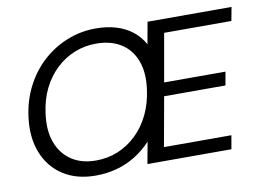

<svg xmlns="http://www.w3.org/2000/svg" viewBox="-77 -829 1304 959"><g transform="rotate(-10 574.5 -350.0)"><path d="M336 12Q239 12 171 -32Q103 -76 72 -155Q41 -234 55 -337Q66 -419 101.5 -487.5Q137 -556 191.5 -606Q246 -656 315.5 -684Q385 -712 462 -712Q517 -712 563 -698.5Q609 -685 645 -657.5Q681 -630 703 -589L723 -700H1149L1136 -631H795L752 -387H1063L1051 -319H740L695 -69H1037L1025 0H599L619 -110Q582 -70 537 -42.5Q492 -15 441.5 -1.5Q391 12 336 12ZM350 -62Q410 -62 462 -83.5Q514 -105 556 -145.5Q598 -186 625 -242Q652 -298 661 -366Q673 -451 650 -512Q627 -573 575.5 -605Q524 -637 450 -637Q392 -637 340 -616Q288 -595 246.5 -555.5Q205 -516 178 -461.5Q151 -407 142 -338Q130 -252 153 -190.5Q176 -129 226.5 -95.5Q277 -62 350 -62Z"/></g></svg>

Font: DM Sans 36pt
Style: Italic
Weight: 400
Italic angle: -10°
Designer: Colophon Foundry, Jonny Pinhorn
Foundry: Colophon Foundry
Version: Version 4.004;gftools[0.9.30]